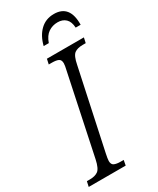

<svg xmlns="http://www.w3.org/2000/svg" viewBox="-246 -972 854 1039"><g transform="rotate(-30 181.5 -452.5)"><path d="M-19 0 -12 -32H7Q39 -32 58 -45.5Q77 -59 88 -111L192 -605Q195 -618 197 -629Q199 -640 199 -647Q199 -669 185 -675.5Q171 -682 145 -682H125L132 -714H363L356 -682H337Q304 -682 285.5 -668.5Q267 -655 257 -603L152 -112Q149 -98 147 -86Q145 -74 145 -67Q145 -45 159.5 -38.5Q174 -32 199 -32H218L212 0ZM151 -782Q165 -839 199.5 -872Q234 -905 285 -905Q384 -905 382 -782H351Q349 -820 330 -838Q311 -856 280 -856Q248 -856 222.5 -839Q197 -822 183 -782Z"/></g></svg>

Font: Noto Serif Condensed Light
Style: Italic
Weight: 300
Width: 3
Italic angle: -12°
Designer: Monotype Design Team
Foundry: Monotype Imaging Inc.
Version: Version 2.014; ttfautohint (v1.8.4.7-5d5b)